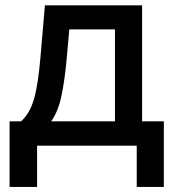

<svg xmlns="http://www.w3.org/2000/svg" viewBox="-20 -556 663 733"><path d="M16.6 157.7V-92.8H60.5Q77.6 -108.4 89.6 -129.2Q101.6 -149.9 109.9 -178.7Q118.2 -207.5 124 -246.1Q129.9 -284.7 134.3 -335.4L151.4 -535.6H522.5V-92.8H605.5V157.7H502V0H121.6V157.7ZM175.3 -92.8H418.9V-443.8H244.6L234.9 -335.4Q227.5 -251.5 214.8 -190.7Q202.1 -129.9 175.3 -92.8Z"/></svg>

Font: Inter 20pt Medium
Style: Regular
Weight: 500
Version: Version 4.001;git-66647c0bb